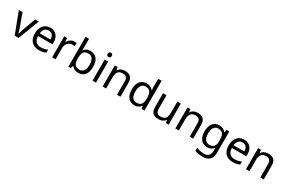

<svg xmlns="http://www.w3.org/2000/svg" viewBox="166 -2376 6291 4233"><g transform="rotate(30 3312.0 -260.0)"><path d="M203 0 0 -536H94L208 -220Q216 -198 225 -171Q234 -144 241 -119.5Q248 -95 251 -78H255Q259 -95 266.5 -120Q274 -145 283.5 -172Q293 -199 300 -220L414 -536H508L304 0Z M800 -546Q869 -546 918.5 -516Q968 -486 994.5 -431.5Q1021 -377 1021 -304V-251H654Q656 -160 700.5 -112.5Q745 -65 825 -65Q876 -65 915.5 -74.5Q955 -84 997 -102V-25Q956 -7 916 1.5Q876 10 821 10Q745 10 686.5 -21Q628 -52 595.5 -113.5Q563 -175 563 -264Q563 -352 592.5 -415Q622 -478 675.5 -512Q729 -546 800 -546ZM799 -474Q736 -474 699.5 -433.5Q663 -393 656 -321H929Q929 -367 915 -401Q901 -435 872.5 -454.5Q844 -474 799 -474Z M1407 -546Q1422 -546 1439.5 -544.5Q1457 -543 1470 -540L1459 -459Q1446 -462 1430.5 -464Q1415 -466 1401 -466Q1370 -466 1342 -453Q1314 -440 1292 -416.5Q1270 -393 1257.5 -360Q1245 -327 1245 -286V0H1157V-536H1229L1239 -438H1243Q1260 -468 1284 -492.5Q1308 -517 1339 -531.5Q1370 -546 1407 -546Z M1658 -575Q1658 -541 1656.5 -511.5Q1655 -482 1653 -465H1658Q1681 -499 1721 -522Q1761 -545 1824 -545Q1924 -545 1984.5 -475.5Q2045 -406 2045 -268Q2045 -176 2017.5 -114Q1990 -52 1940 -21Q1890 10 1824 10Q1761 10 1721 -13Q1681 -36 1658 -68H1651L1633 0H1570V-760H1658ZM1809 -472Q1752 -472 1719 -450.5Q1686 -429 1672 -384.5Q1658 -340 1658 -271V-267Q1658 -168 1690.5 -115.5Q1723 -63 1811 -63Q1883 -63 1918.5 -116Q1954 -169 1954 -269Q1954 -370 1918.5 -421Q1883 -472 1809 -472Z M2273 -536V0H2185V-536ZM2230 -737Q2250 -737 2265.5 -723.5Q2281 -710 2281 -681Q2281 -653 2265.5 -639Q2250 -625 2230 -625Q2208 -625 2193 -639Q2178 -653 2178 -681Q2178 -710 2193 -723.5Q2208 -737 2230 -737Z M2701 -546Q2797 -546 2846 -499.5Q2895 -453 2895 -349V0H2808V-343Q2808 -408 2779 -440Q2750 -472 2688 -472Q2599 -472 2565 -422Q2531 -372 2531 -278V0H2443V-536H2514L2527 -463H2532Q2550 -491 2576.5 -509.5Q2603 -528 2635 -537Q2667 -546 2701 -546Z M3251 10Q3151 10 3091 -59.5Q3031 -129 3031 -267Q3031 -405 3091.5 -475.5Q3152 -546 3252 -546Q3294 -546 3325 -535.5Q3356 -525 3379 -507Q3402 -489 3418 -467H3424Q3423 -480 3420.5 -505.5Q3418 -531 3418 -546V-760H3506V0H3435L3422 -72H3418Q3402 -49 3379 -30.5Q3356 -12 3324.5 -1Q3293 10 3251 10ZM3265 -63Q3350 -63 3384.5 -109.5Q3419 -156 3419 -250V-266Q3419 -366 3386 -419.5Q3353 -473 3264 -473Q3193 -473 3157.5 -416.5Q3122 -360 3122 -265Q3122 -169 3157.5 -116Q3193 -63 3265 -63Z M4124 -536V0H4052L4039 -71H4035Q4018 -43 3991 -25Q3964 -7 3932 1.5Q3900 10 3865 10Q3801 10 3757.5 -10.5Q3714 -31 3692 -74Q3670 -117 3670 -185V-536H3759V-191Q3759 -127 3788 -95Q3817 -63 3878 -63Q3938 -63 3972.5 -85.5Q4007 -108 4021.5 -151.5Q4036 -195 4036 -257V-536Z M4552 -546Q4648 -546 4697 -499.5Q4746 -453 4746 -349V0H4659V-343Q4659 -408 4630 -440Q4601 -472 4539 -472Q4450 -472 4416 -422Q4382 -372 4382 -278V0H4294V-536H4365L4378 -463H4383Q4401 -491 4427.5 -509.5Q4454 -528 4486 -537Q4518 -546 4552 -546Z M5102 -546Q5155 -546 5197.5 -526Q5240 -506 5270 -465H5275L5287 -536H5357V9Q5357 85 5331 136.5Q5305 188 5252 214Q5199 240 5117 240Q5059 240 5010.5 231.5Q4962 223 4924 206V125Q4962 145 5013 156Q5064 167 5122 167Q5191 167 5230.5 126.5Q5270 86 5270 16V-5Q5270 -17 5271 -39.5Q5272 -62 5273 -71H5269Q5241 -30 5199.5 -10Q5158 10 5103 10Q4999 10 4940.5 -63Q4882 -136 4882 -267Q4882 -395 4940.5 -470.5Q4999 -546 5102 -546ZM5114 -472Q5069 -472 5037.5 -448Q5006 -424 4989.5 -378Q4973 -332 4973 -266Q4973 -167 5009.5 -114.5Q5046 -62 5116 -62Q5157 -62 5186 -72.5Q5215 -83 5234 -105.5Q5253 -128 5262 -163Q5271 -198 5271 -246V-267Q5271 -340 5254.5 -385Q5238 -430 5203 -451Q5168 -472 5114 -472Z M5734 -546Q5803 -546 5852.5 -516Q5902 -486 5928.5 -431.5Q5955 -377 5955 -304V-251H5588Q5590 -160 5634.5 -112.5Q5679 -65 5759 -65Q5810 -65 5849.5 -74.5Q5889 -84 5931 -102V-25Q5890 -7 5850 1.5Q5810 10 5755 10Q5679 10 5620.5 -21Q5562 -52 5529.5 -113.5Q5497 -175 5497 -264Q5497 -352 5526.5 -415Q5556 -478 5609.5 -512Q5663 -546 5734 -546ZM5733 -474Q5670 -474 5633.5 -433.5Q5597 -393 5590 -321H5863Q5863 -367 5849 -401Q5835 -435 5806.5 -454.5Q5778 -474 5733 -474Z M6349 -546Q6445 -546 6494 -499.5Q6543 -453 6543 -349V0H6456V-343Q6456 -408 6427 -440Q6398 -472 6336 -472Q6247 -472 6213 -422Q6179 -372 6179 -278V0H6091V-536H6162L6175 -463H6180Q6198 -491 6224.5 -509.5Q6251 -528 6283 -537Q6315 -546 6349 -546Z"/></g></svg>

Font: ing115
Style: Regular
Weight: 400
Designer: Monotype Design Team
Foundry: Monotype Imaging Inc.
Version: Version 2.013